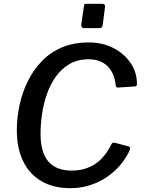

<svg xmlns="http://www.w3.org/2000/svg" viewBox="-20 -974 752 1004"><path d="M444 -752Q517 -752 573.5 -722.5Q630 -693 663 -644.5Q696 -596 696 -536Q697 -522 685 -522L595 -516Q585 -516 584 -534Q578 -592 542 -628Q506 -664 442 -664Q386 -664 344 -639.5Q302 -615 272.5 -574Q243 -533 225.5 -482.5Q208 -432 200 -378.5Q192 -325 192 -275Q192 -178 232.5 -130Q273 -82 355 -82Q424 -82 476 -115.5Q528 -149 564 -222Q569 -231 583 -227L656 -207Q664 -205 657 -186Q646 -161 626.5 -133.5Q607 -106 579.5 -80.5Q552 -55 516.5 -34.5Q481 -14 438.5 -2Q396 10 347 10Q259 10 196 -27Q133 -64 100.5 -132Q68 -200 68 -293Q68 -359 82.5 -425.5Q97 -492 126 -550.5Q155 -609 199.5 -655Q244 -701 305 -726.5Q366 -752 444 -752ZM529 -936 517 -843Q515 -833 511 -830Q507 -827 495 -827H421Q411 -827 407.5 -832.5Q404 -838 405 -847L419 -942Q420 -950 422 -952Q424 -954 431 -954H517Q523 -954 527 -949Q531 -944 529 -936Z"/></svg>

Font: Libre Franklin Thin Medium
Style: Italic
Weight: 500
Italic angle: -8°
Version: Version 3.000